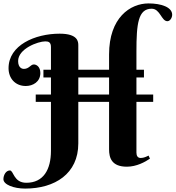

<svg xmlns="http://www.w3.org/2000/svg" viewBox="-50 -927 1027 1123"><path d="M819 -907C711 -907 588 -823 588 -609V-519H408V-662C408 -683 406 -730 299 -730C155 -730 0 -663 0 -528C0 -470 38 -424 101 -424C142 -424 186 -448 186 -500C186 -537 163 -550 148 -550C128 -550 121 -524 89 -524C82 -524 56 -528 56 -570C56 -642 172 -685 215 -685C234 -685 248 -680 248 -652V-519H204V-474H248V-374H159V-331H248V-45C248 65 204 142 104 142C29 142 30 70 8 70C-16 70 -30 98 -30 121C-30 153 31 176 97 176C271 176 408 89 408 -88V-331H588V-53C588 -4 603 48 692 48C749 48 799 20 827 1L819 -17C807 -11 791 -3 773 -3C756 -3 748 -15 748 -34V-331H846V-374H748V-474H792V-519H748V-626C748 -788 758 -876 837 -876C887 -876 894 -803 929 -803C944 -803 957 -822 957 -841C957 -885 893 -907 819 -907ZM408 -474H588V-374H408Z"/></svg>

Font: Berkshire Swash
Style: Regular
Weight: 700
Designer: Astigmatic (AOETI)
Foundry: Astigmatic (AOETI)
Version: Version 1.000